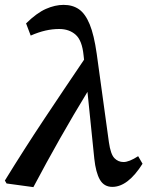

<svg xmlns="http://www.w3.org/2000/svg" viewBox="-50 -753 614 788"><path d="M411 14Q377 14 360 -15.5Q343 -45 337 -102L309 -376Q251 -281 196 -184Q141 -87 87 15L-23 0L-30 -12Q50 -142 131.5 -264.5Q213 -387 295 -508L293 -526Q287 -587 260.5 -610.5Q234 -634 193 -634Q165 -634 136.5 -627.5Q108 -621 76 -607L57 -657Q101 -700 138.5 -716.5Q176 -733 211 -733Q248 -733 274 -715Q300 -697 318 -653.5Q336 -610 347 -532L397 -169Q404 -120 419.5 -104Q435 -88 457 -88Q480 -88 517 -112L535 -81Q475 14 411 14Z"/></svg>

Font: Source Serif 4 Semibold
Style: Italic
Weight: 600
Italic angle: -12°
Designer: Frank Grießhammer
Foundry: Adobe
Version: Version 4.005;hotconv 1.1.0;makeotfexe 2.6.0